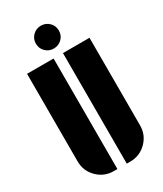

<svg xmlns="http://www.w3.org/2000/svg" viewBox="-222 -975 904 1065"><g transform="rotate(-30 230.0 -442.5)"><path d="M260 8V-700H430V-139Q430 -78 387 -35Q344 8 283 8ZM30 -139V-700H200V8H177Q116 8 73 -35Q30 -78 30 -139ZM229 -893Q260 -893 281.5 -872Q303 -851 303 -820Q303 -789 281.5 -768Q260 -747 229 -747Q199 -747 177.5 -768Q156 -789 156 -820Q156 -851 177.5 -872Q199 -893 229 -893Z"/></g></svg>

Font: Promplate
Style: Bold
Weight: 400
Designer: Evgeny Tarasenko
Foundry: Evgeny Tarasenko
Version: Version 1.000